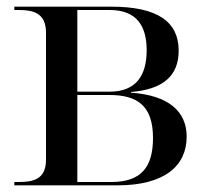

<svg xmlns="http://www.w3.org/2000/svg" viewBox="-20 -556 635 576"><path d="M23 0H333C473 0 540 -58 540 -146C540 -221 487 -270 373 -278V-280C470 -288 516 -329 516 -404C516 -490 454 -536 314 -536H23V-526H36C80 -526 118 -517 118 -458V-77C118 -18 80 -10 36 -10H23ZM309 -281H212V-526H309C391 -526 420 -477 420 -405C420 -332 390 -281 309 -281ZM314 -10H212V-271H308C392 -271 439 -239 439 -142C439 -54 403 -10 314 -10Z"/></svg>

Font: Noto Serif Display
Style: Regular
Weight: 400
Designer: Monotype Design Team
Foundry: Monotype Imaging Inc.
Version: Version 2.009